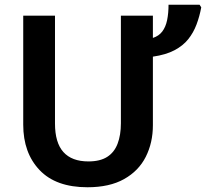

<svg xmlns="http://www.w3.org/2000/svg" viewBox="-20 -780 869 810"><path d="M625 -620Q650 -628 664.5 -647Q679 -666 685 -695Q691 -724 691 -760H822L829 -749Q822 -711 809 -676.5Q796 -642 774 -614.5Q752 -587 716 -568Q680 -549 625 -541V-252Q625 -178 595 -118.5Q565 -59 503.5 -24.5Q442 10 349 10Q216 10 147 -62.5Q78 -135 78 -254V-714H212V-259Q212 -178 247.5 -138.5Q283 -99 353 -99Q402 -99 432 -118Q462 -137 476 -173.5Q490 -210 490 -260V-714H625Z"/></svg>

Font: Noto Sans Display SemiBold
Style: Regular
Weight: 600
Designer: Monotype Design Team
Foundry: Monotype Imaging Inc.
Version: Version 2.003